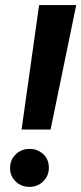

<svg xmlns="http://www.w3.org/2000/svg" viewBox="-20 -731 322 760"><path d="M281.7 -710.9H134.8L65.4 -218.3H180.2ZM20 -64C20 -43.9 27.3 -26.9 42 -12.7C56.2 1.5 74.7 8.8 97.7 8.8C120.1 8.3 138.2 0.5 152.3 -14.2C166.5 -28.8 173.3 -46.4 173.3 -66.4C173.3 -67.4 173.3 -68.4 173.3 -69.3C172.9 -91.3 165 -108.9 149.9 -122.1C134.8 -135.3 117.7 -141.6 98.1 -141.6C97.2 -141.6 96.2 -141.6 95.2 -141.6C73.2 -141.1 55.2 -133.3 41 -118.7C26.9 -104.5 20 -86.9 20 -66.9C20 -65.9 20 -64.9 20 -64Z"/></svg>

Font: Roboto
Style: Bold Italic
Weight: 700
Italic angle: -12°
Designer: Google
Version: Version 2.137; 2017